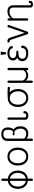

<svg xmlns="http://www.w3.org/2000/svg" viewBox="2094 -2852 899 5126"><g transform="rotate(-90 2543.0 -288.5)"><path d="M278.3 5.9V113.3Q278.3 138.7 308.6 139.6Q338.9 140.6 338.9 116.2V5.9Q441.4 -5.9 500 -85Q552.7 -157.2 552.7 -259.8Q552.7 -363.3 499 -436.5Q441.4 -515.6 338.9 -527.3V-678.7Q338.9 -703.1 308.6 -702.1Q278.3 -702.1 278.3 -677.7V-528.3Q175.8 -517.6 117.2 -437.5Q64.5 -364.3 64.5 -259.8Q64.5 -157.2 117.2 -85Q175.8 -4.9 278.3 5.9ZM338.9 -48.8V-473.6Q411.1 -461.9 453.1 -398.4Q491.2 -340.8 491.2 -260.7Q491.2 -180.7 453.1 -124Q412.1 -61.5 338.9 -48.8ZM278.3 -474.6V-48.8Q204.1 -60.5 163.1 -123Q126 -180.7 126 -260.7Q126 -341.8 164.1 -399.4Q205.1 -462.9 278.3 -474.6Z M926.8 -539.1Q810.5 -539.1 745.1 -453.1Q687.5 -376 687.5 -259.8Q687.5 -145.5 745.1 -69.3Q810.5 16.6 926.8 16.6Q1042 16.6 1107.4 -69.3Q1166 -145.5 1166 -259.8Q1166 -376 1107.4 -453.1Q1042 -539.1 926.8 -539.1ZM926.8 -485.4Q1012.7 -485.4 1060.5 -416Q1104.5 -354.5 1104.5 -260.7Q1104.5 -168 1060.5 -106.4Q1012.7 -37.1 926.8 -37.1Q839.8 -37.1 791 -106.4Q749 -168 749 -260.7Q749 -354.5 791 -416Q839.8 -485.4 926.8 -485.4Z M1344.7 117.2Q1344.7 140.6 1375 140.6Q1405.3 140.6 1405.3 117.2V-30.3Q1428.7 -7.8 1460 2.9Q1495.1 16.6 1546.9 16.6Q1639.6 16.6 1690.4 -47.9Q1735.4 -104.5 1735.4 -196.3Q1735.4 -269.5 1707 -315.4Q1690.4 -342.8 1649.4 -375Q1674.8 -398.4 1688.5 -433.6Q1705.1 -473.6 1705.1 -526.4Q1705.1 -607.4 1659.2 -654.3Q1611.3 -702.1 1525.4 -702.1Q1454.1 -702.1 1404.3 -668Q1344.7 -627 1344.7 -548.8ZM1405.3 -523.4Q1405.3 -590.8 1440.4 -622.1Q1469.7 -648.4 1524.4 -648.4Q1588.9 -648.4 1617.2 -615.2Q1642.6 -585.9 1642.6 -527.3Q1642.6 -468.8 1627.9 -432.6Q1611.3 -389.6 1577.1 -389.6Q1543.9 -402.3 1520.5 -399.4Q1493.2 -396.5 1493.2 -373Q1493.2 -353.5 1519.5 -349.6Q1542 -345.7 1577.1 -352.5Q1612.3 -352.5 1642.6 -302.7Q1672.9 -252.9 1672.9 -195.3Q1672.9 -127.9 1642.6 -85.9Q1607.4 -37.1 1536.1 -37.1Q1489.3 -37.1 1457 -53.7Q1430.7 -67.4 1405.3 -94.7Z M2080.1 -93.8Q2080.1 -57.6 2064.5 -46.9Q2053.7 -37.1 2020.5 -37.1Q1987.3 -37.1 1977.5 -50.8Q1969.7 -60.5 1969.7 -88.9V-510.7Q1969.7 -524.4 1960 -532.2Q1951.2 -540 1939.5 -540Q1926.8 -540 1918 -532.2Q1909.2 -524.4 1909.2 -510.7V-59.6Q1909.2 -19.5 1944.3 0Q1974.6 17.6 2024.4 17.6Q2072.3 17.6 2103.5 -6.8Q2140.6 -34.2 2140.6 -85Q2140.6 -98.6 2130.9 -106.4Q2122.1 -113.3 2110.4 -114.3Q2097.7 -115.2 2088.9 -109.4Q2080.1 -104.5 2080.1 -93.8Z M2490.2 -530.3Q2374 -530.3 2308.6 -447.3Q2251 -372.1 2251 -253.9Q2251 -143.6 2308.6 -68.4Q2375 16.6 2490.2 16.6Q2605.5 16.6 2670.9 -68.4Q2729.5 -143.6 2729.5 -253.9Q2729.5 -322.3 2709 -379.9Q2686.5 -440.4 2645.5 -478.5Q2689.5 -477.5 2711.9 -475.6Q2746.1 -474.6 2768.6 -471.7Q2776.4 -471.7 2782.2 -479.5Q2788.1 -488.3 2788.1 -499Q2788.1 -511.7 2782.2 -520.5Q2775.4 -530.3 2762.7 -531.2Q2721.7 -534.2 2661.1 -536.1Q2600.6 -537.1 2574.2 -535.2L2502.9 -531.2ZM2490.2 -476.6Q2576.2 -476.6 2624 -410.2Q2668 -350.6 2668 -254.9Q2668 -166 2624 -105.5Q2576.2 -37.1 2490.2 -37.1Q2403.3 -37.1 2354.5 -105.5Q2312.5 -166 2312.5 -254.9Q2312.5 -350.6 2354.5 -410.2Q2402.3 -476.6 2490.2 -476.6Z M2955.1 105.5V-52.7Q2974.6 -21.5 3002.9 -4.9Q3038.1 15.6 3089.8 15.6Q3136.7 15.6 3175.8 -3.9Q3210 -19.5 3232.4 -45.9V-11.7Q3232.4 2 3241.2 10.7Q3250 18.6 3262.7 18.6Q3275.4 18.6 3284.2 11.7Q3293.9 2.9 3293.9 -10.7V-502.9Q3293.9 -520.5 3284.2 -530.3Q3275.4 -539.1 3262.7 -539.1Q3250 -539.1 3241.2 -530.3Q3232.4 -520.5 3232.4 -502.9V-127Q3224.6 -87.9 3186.5 -63.5Q3146.5 -37.1 3087.9 -37.1Q3045.9 -37.1 3009.8 -62.5Q2974.6 -87.9 2955.1 -128.9V-503.9Q2955.1 -520.5 2945.3 -530.3Q2936.5 -539.1 2924.8 -539.1Q2912.1 -539.1 2903.3 -530.3Q2894.5 -521.5 2894.5 -503.9V105.5Q2894.5 121.1 2903.3 130.9Q2912.1 139.6 2924.8 139.6Q2936.5 139.6 2945.3 130.9Q2955.1 121.1 2955.1 105.5Z M3682.6 -539.1Q3597.7 -539.1 3543.9 -498Q3491.2 -458 3491.2 -392.6Q3491.2 -344.7 3519.5 -311.5Q3538.1 -288.1 3565.4 -276.4Q3532.2 -265.6 3505.9 -235.4Q3472.7 -195.3 3472.7 -143.6Q3472.7 -71.3 3528.3 -27.3Q3585.9 16.6 3685.5 16.6Q3770.5 16.6 3825.2 -21.5Q3884.8 -62.5 3889.6 -137.7Q3889.6 -154.3 3879.9 -164.1Q3871.1 -171.9 3857.4 -171.9Q3844.7 -172.9 3835 -165Q3824.2 -157.2 3824.2 -143.6Q3822.3 -94.7 3787.1 -67.4Q3750 -37.1 3678.7 -37.1Q3613.3 -37.1 3577.1 -62.5Q3538.1 -88.9 3538.1 -139.6Q3538.1 -201.2 3586.9 -225.6Q3628.9 -247.1 3723.6 -247.1Q3738.3 -247.1 3747.1 -255.9Q3755.9 -263.7 3755.9 -274.4Q3755.9 -285.2 3747.1 -293Q3738.3 -300.8 3723.6 -300.8Q3636.7 -300.8 3599.6 -319.3Q3555.7 -340.8 3555.7 -394.5Q3555.7 -431.6 3585 -457Q3619.1 -485.4 3682.6 -485.4Q3734.4 -485.4 3766.6 -470.7Q3808.6 -453.1 3815.4 -412.1Q3816.4 -403.3 3826.2 -397.5Q3835 -392.6 3846.7 -393.6Q3859.4 -394.5 3867.2 -402.3Q3876 -410.2 3877 -423.8Q3877 -469.7 3820.3 -503.9Q3762.7 -539.1 3682.6 -539.1ZM3729.5 -717.8H3638.7L3661.1 -574.2H3707Z M4190.4 -14.6Q4199.2 17.6 4227.5 17.6Q4254.9 17.6 4265.6 -14.6L4439.5 -502.9Q4442.4 -514.6 4435.5 -524.4Q4429.7 -533.2 4418 -537.1Q4405.3 -541 4395.5 -537.1Q4383.8 -533.2 4379.9 -520.5L4229.5 -78.1L4100.6 -469.7Q4086.9 -514.6 4051.8 -530.3Q4030.3 -539.1 3995.1 -539.1Q3983.4 -539.1 3976.6 -531.2Q3970.7 -523.4 3969.7 -511.7Q3969.7 -501 3974.6 -493.2Q3980.5 -484.4 3989.3 -484.4Q4011.7 -485.4 4025.4 -473.6Q4040 -460.9 4051.8 -426.8Z M4556.6 -504.9V-14.6Q4556.6 1 4565.4 9.8Q4574.2 18.6 4586.9 18.6Q4598.6 17.6 4607.4 9.8Q4617.2 0 4617.2 -15.6V-390.6Q4652.3 -436.5 4696.3 -460.9Q4742.2 -485.4 4793 -485.4Q4846.7 -485.4 4877 -457Q4905.3 -429.7 4905.3 -386.7V10.7V9.8V74.2Q4905.3 109.4 4924.8 125Q4944.3 141.6 4991.2 141.6Q5036.1 141.6 5060.5 122.1Q5085.9 101.6 5085.9 59.6Q5085.9 45.9 5076.2 38.1Q5067.4 31.2 5055.7 30.3Q5043 29.3 5034.2 34.2Q5025.4 40 5025.4 49.8Q5025.4 73.2 5018.6 80.1Q5012.7 86.9 4994.1 86.9Q4975.6 86.9 4969.7 78.1Q4965.8 71.3 4965.8 52.7V9.8V-257.8V-386.7Q4965.8 -454.1 4926.8 -494.1Q4882.8 -539.1 4796.9 -539.1Q4736.3 -539.1 4687.5 -512.7Q4642.6 -488.3 4617.2 -448.2V-504.9Q4617.2 -519.5 4607.4 -528.3Q4598.6 -536.1 4586.9 -536.1Q4574.2 -536.1 4565.4 -528.3Q4556.6 -519.5 4556.6 -504.9ZM4965.8 9.8V-257.8Z"/></g></svg>

Font: Gulim
Style: Regular
Weight: 400
Version: Version 2.21